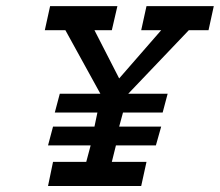

<svg xmlns="http://www.w3.org/2000/svg" viewBox="-20 -618 730 638"><path d="M365.2 -134.8 351.6 -80.1H466.8L449.2 0H139.6L156.2 -80.1H266.6L281.2 -134.8H139.6L156.2 -197.3H293.9L303.7 -244.1H162.1L178.7 -306.6H313.5L197.3 -517.6H128.9L146.5 -597.7H370.1L351.6 -517.6H293.9L376 -357.4L515.6 -517.6H449.2L466.8 -597.7H690.4L672.9 -517.6H607.4L406.2 -306.6H537.1L520.5 -244.1H388.7L376 -197.3H515.6L498 -134.8Z"/></svg>

Font: Thabit-Bold-Oblique
Style: Bold Oblique
Weight: 700
Designer: Regenerated by Nadim Shaikli
Foundry: MAK Alagha
Version: 0.01